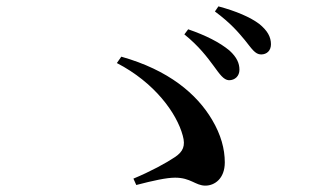

<svg xmlns="http://www.w3.org/2000/svg" viewBox="-20 -738 1040 603"><path d="M651 -531C670 -505 682 -487 699 -486C718 -486 732 -499 732 -519C732 -539 724 -558 701 -579C670 -605 626 -627 571 -646L559 -630C605 -593 631 -558 651 -531ZM749 -612C770 -586 781 -567 800 -567C818 -567 831 -579 831 -599C831 -622 820 -642 794 -663C766 -684 722 -703 666 -718L655 -702C706 -664 728 -637 749 -612ZM399 -177 408 -157C462 -171 503 -180 530 -180C579 -180 594 -155 625 -155C654 -155 686 -177 686 -228C686 -270 674 -315 646 -362C598 -443 510 -518 361 -560L347 -540C465 -479 535 -383 554 -312C563 -280 555 -262 530 -245C502 -226 452 -199 399 -177Z"/></svg>

Font: Noto Serif JP SemiBold
Style: Regular
Weight: 600
Designer: Ryoko NISHIZUKA 西塚涼子 (kana & ideographs); Frank Grießhammer (Latin, Greek & Cyrillic); Wenlong ZHANG 张文龙 (bopomofo); San
Foundry: Adobe
Version: Version 2.001;hotconv 1.1.0;makeotfexe 2.6.0